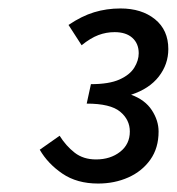

<svg xmlns="http://www.w3.org/2000/svg" viewBox="-20 -812 418 454"><path d="M212 -378Q162 -378 127.5 -401.5Q93 -425 74 -458L121 -491Q136 -467 156.5 -451Q177 -435 207 -435Q241 -435 264 -453Q287 -471 287 -501Q287 -529 264 -548Q241 -567 185 -567L195 -613Q238 -613 262.5 -624Q287 -635 297.5 -652Q308 -669 308 -686Q308 -709 293 -722.5Q278 -736 251 -736Q231 -736 212.5 -729Q194 -722 173 -705L142 -753Q173 -774 202.5 -783Q232 -792 265 -792Q315 -792 346.5 -766.5Q378 -741 378 -696Q378 -660 355.5 -631Q333 -602 290 -588Q323 -576 339 -551.5Q355 -527 355 -501Q355 -462 335.5 -434.5Q316 -407 283.5 -392.5Q251 -378 212 -378Z"/></svg>

Font: Source Sans 3 Medium
Style: Italic
Weight: 500
Italic angle: -11°
Designer: Paul D. Hunt
Foundry: Adobe
Version: Version 3.052;hotconv 1.1.0;makeotfexe 2.6.0